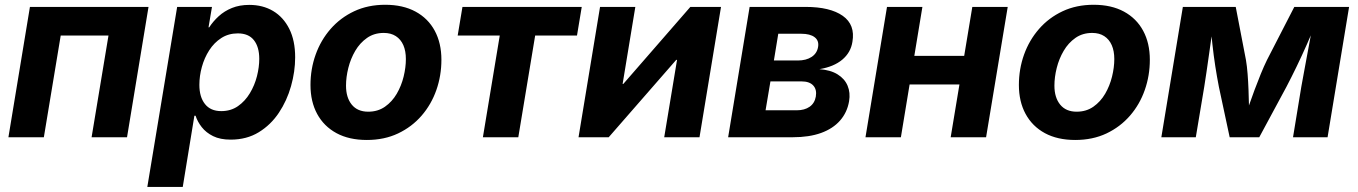

<svg xmlns="http://www.w3.org/2000/svg" viewBox="-20 -564 5579 789"><path d="M590.3 -535.6 502 0H356.4L425.8 -418H229.5L160.2 0H14.6L103 -535.6Z M585.4 204.1 708 -535.6H851.1L836.9 -451.7H839.8Q855.5 -476.1 878.7 -497.3Q901.9 -518.6 933.1 -531.2Q964.4 -543.9 1004.4 -543.9Q1060.1 -543.9 1102.3 -518.8Q1144.5 -493.7 1168.7 -445.6Q1192.9 -397.5 1192.9 -328.6Q1192.9 -270 1176 -210.2Q1159.2 -150.4 1126 -100.6Q1092.8 -50.8 1043.2 -20.5Q993.7 9.8 927.7 9.8Q884.8 9.8 855.7 -4.6Q826.7 -19 809.1 -41.5Q791.5 -64 783.7 -88.4H778.8L731 204.1ZM889.2 -107.4Q928.7 -107.4 958 -127.9Q987.3 -148.4 1006.8 -180.9Q1026.4 -213.4 1035.9 -250.7Q1045.4 -288.1 1045.4 -322.3Q1045.4 -371.1 1023.4 -398.9Q1001.5 -426.8 957.5 -426.8Q918.9 -426.8 889.4 -407.7Q859.9 -388.7 839.8 -357.4Q819.8 -326.2 809.6 -289.1Q799.3 -252 799.3 -215.3Q799.3 -165.5 822.3 -136.5Q845.2 -107.4 889.2 -107.4Z M1487.3 11.2Q1414.6 11.2 1362.8 -16.8Q1311 -44.9 1283.4 -95.7Q1255.9 -146.5 1255.9 -214.8Q1255.9 -280.3 1277.1 -339.6Q1298.3 -398.9 1338.6 -445.1Q1378.9 -491.2 1435.5 -517.8Q1492.2 -544.4 1563 -544.4Q1635.7 -544.4 1687.5 -516.4Q1739.3 -488.3 1766.6 -437.5Q1793.9 -386.7 1793.9 -318.4Q1793.9 -253.4 1773.2 -194.1Q1752.4 -134.8 1712.4 -88.6Q1672.4 -42.5 1615.7 -15.6Q1559.1 11.2 1487.3 11.2ZM1493.2 -105Q1532.7 -105 1562 -125.5Q1591.3 -146 1610.4 -178.7Q1629.4 -211.4 1638.7 -249.3Q1647.9 -287.1 1647.9 -321.3Q1647.9 -354.5 1637.5 -378.4Q1627 -402.3 1606.7 -415.5Q1586.4 -428.7 1557.1 -428.7Q1517.6 -428.7 1488.3 -408.2Q1459 -387.7 1439.9 -355.2Q1420.9 -322.8 1411.4 -284.9Q1401.9 -247.1 1401.9 -211.9Q1401.9 -163.1 1425.5 -134Q1449.2 -105 1493.2 -105Z M1964.4 0 2033.7 -418H1860.8L1880.4 -535.6H2370.6L2351.1 -418H2179.2L2109.9 0Z M2854.5 0H2709.5L2762.2 -317.9H2758.8L2481.4 0H2357.4L2445.8 -535.6H2590.8L2538.6 -219.2H2541.5L2816.9 -535.6H2942.9Z M2972.2 0 3060.5 -535.6H3290.5Q3391.1 -535.6 3443.1 -499Q3495.1 -462.4 3482.9 -392.1Q3476.1 -348.1 3441.2 -318.8Q3406.2 -289.6 3347.2 -279.8Q3393.1 -276.4 3422.1 -258.3Q3451.2 -240.2 3463.1 -211.7Q3475.1 -183.1 3469.2 -147.9Q3461.4 -102.1 3432.1 -68.6Q3402.8 -35.2 3354 -17.6Q3305.2 0 3237.8 0ZM3126 -110.8H3254.4Q3286.1 -110.8 3306.9 -125.2Q3327.6 -139.6 3332.5 -167Q3337.4 -195.8 3322 -212.6Q3306.6 -229.5 3273.9 -229.5H3146ZM3160.2 -315.4H3258.3Q3293 -315.4 3315.2 -330.1Q3337.4 -344.7 3341.8 -371.1Q3346.2 -397 3327.6 -411.1Q3309.1 -425.3 3272.5 -425.3H3178.2Z M3982.4 -334.5 3962.9 -216.8H3677.2L3696.8 -334.5ZM3770.5 -535.6 3682.1 0H3536.6L3625 -535.6ZM4121.1 -535.6 4032.2 0H3886.7L3975.6 -535.6Z M4398.4 11.2Q4325.7 11.2 4273.9 -16.8Q4222.2 -44.9 4194.6 -95.7Q4167 -146.5 4167 -214.8Q4167 -280.3 4188.2 -339.6Q4209.5 -398.9 4249.8 -445.1Q4290 -491.2 4346.7 -517.8Q4403.3 -544.4 4474.1 -544.4Q4546.9 -544.4 4598.6 -516.4Q4650.4 -488.3 4677.7 -437.5Q4705.1 -386.7 4705.1 -318.4Q4705.1 -253.4 4684.3 -194.1Q4663.6 -134.8 4623.5 -88.6Q4583.5 -42.5 4526.9 -15.6Q4470.2 11.2 4398.4 11.2ZM4404.3 -105Q4443.8 -105 4473.1 -125.5Q4502.4 -146 4521.5 -178.7Q4540.5 -211.4 4549.8 -249.3Q4559.1 -287.1 4559.1 -321.3Q4559.1 -354.5 4548.6 -378.4Q4538.1 -402.3 4517.8 -415.5Q4497.6 -428.7 4468.3 -428.7Q4428.7 -428.7 4399.4 -408.2Q4370.1 -387.7 4351.1 -355.2Q4332 -322.8 4322.5 -284.9Q4313 -247.1 4313 -211.9Q4313 -163.1 4336.7 -134Q4360.4 -105 4404.3 -105Z M4752.4 0 4840.8 -535.6H5058.1L5100.1 -317.4Q5104.5 -291.5 5106.9 -259.8Q5109.4 -228 5110.6 -194.6Q5111.8 -161.1 5112.5 -129.6Q5113.3 -98.1 5113.3 -72.8H5092.3Q5101.1 -98.1 5112.1 -129.6Q5123 -161.1 5135.5 -194.6Q5147.9 -228 5160.9 -259.8Q5173.8 -291.5 5186.5 -317.4L5298.8 -535.6H5523.9L5435.5 0H5293.5L5327.6 -207.5Q5332.5 -234.4 5338.6 -267.6Q5344.7 -300.8 5351.3 -336.4Q5357.9 -372.1 5364.5 -407.5Q5371.1 -442.9 5376.5 -474.6H5389.6Q5371.1 -428.2 5350.3 -381.3Q5329.6 -334.5 5308.3 -290.5Q5287.1 -246.6 5266.6 -207.5L5154.8 0H5033.2L4988.8 -207.5Q4981 -247.6 4974.1 -291.7Q4967.3 -335.9 4962.2 -382.3Q4957 -428.7 4953.6 -474.6H4967.8Q4962.9 -442.4 4957.8 -407.2Q4952.6 -372.1 4947.8 -336.7Q4942.9 -301.3 4938 -268.3Q4933.1 -235.4 4928.7 -207.5L4894 0Z"/></svg>

Font: Inter 20pt
Style: Bold Italic
Weight: 700
Italic angle: -9.3988°
Version: Version 4.001;git-66647c0bb